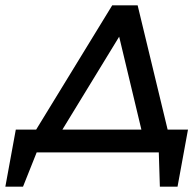

<svg xmlns="http://www.w3.org/2000/svg" viewBox="-29 -569 722 717"><path d="M30 -85H106L390 -549H485L597 -85H673L634 128H568L564 0H108L57 128H-9ZM499 -85 416 -432 204 -85Z"/></svg>

Font: Involve Medium Oblique
Style: Italic
Weight: 500
Italic angle: -10.5°
Designer: Stefan Peev
Foundry: Context Ltd.
Version: Version 1.001